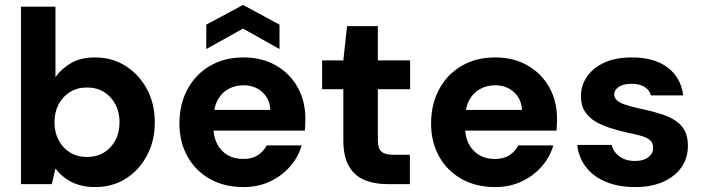

<svg xmlns="http://www.w3.org/2000/svg" viewBox="-20 -747 2858 779"><path d="M366 12Q328 12 298 2.5Q268 -7 245 -24Q222 -41 205 -63L190 0H65V-720H205V-434Q229 -468 268 -491Q307 -514 366 -514Q435 -514 489.5 -479.5Q544 -445 576 -386Q608 -327 608 -250Q608 -175 576 -115.5Q544 -56 490 -22Q436 12 366 12ZM333 -110Q372 -110 401.5 -128Q431 -146 448 -177.5Q465 -209 465 -251Q465 -292 448 -324Q431 -356 401.5 -374Q372 -392 333 -392Q294 -392 264.5 -374Q235 -356 218 -324Q201 -292 201 -251Q201 -210 218 -178Q235 -146 264.5 -128Q294 -110 333 -110Z M968 12Q891 12 832.5 -20.5Q774 -53 741 -111.5Q708 -170 708 -246Q708 -324 740.5 -384.5Q773 -445 831.5 -479.5Q890 -514 968 -514Q1043 -514 1099.5 -481.5Q1156 -449 1187.5 -393Q1219 -337 1219 -265Q1219 -255 1218.5 -242.5Q1218 -230 1217 -217H808V-301H1077Q1074 -347 1043.5 -374Q1013 -401 968 -401Q934 -401 906 -385.5Q878 -370 862 -339Q846 -308 846 -260V-231Q846 -192 861 -163Q876 -134 903 -118Q930 -102 966 -102Q1002 -102 1025.5 -117Q1049 -132 1062 -157H1204Q1190 -109 1156.5 -71Q1123 -33 1075 -10.5Q1027 12 968 12ZM817 -548V-647L966 -727L1114 -647V-548L966 -631Z M1552 0Q1498 0 1458 -17Q1418 -34 1395.5 -73Q1373 -112 1373 -179V-385H1287V-502H1373L1388 -641H1513V-502H1644V-385H1513V-178Q1513 -145 1527.5 -132Q1542 -119 1577 -119H1643V0Z M1989 12Q1912 12 1853.5 -20.5Q1795 -53 1762 -111.5Q1729 -170 1729 -246Q1729 -324 1761.5 -384.5Q1794 -445 1852.5 -479.5Q1911 -514 1989 -514Q2064 -514 2120.5 -481.5Q2177 -449 2208.5 -393Q2240 -337 2240 -265Q2240 -255 2239.5 -242.5Q2239 -230 2238 -217H1829V-301H2098Q2095 -347 2064.5 -374Q2034 -401 1989 -401Q1955 -401 1927 -385.5Q1899 -370 1883 -339Q1867 -308 1867 -260V-231Q1867 -192 1882 -163Q1897 -134 1924 -118Q1951 -102 1987 -102Q2023 -102 2046.5 -117Q2070 -132 2083 -157H2225Q2211 -109 2177.5 -71Q2144 -33 2096 -10.5Q2048 12 1989 12Z M2557 12Q2488 12 2436.5 -10Q2385 -32 2356 -71Q2327 -110 2322 -159H2462Q2466 -141 2478 -126.5Q2490 -112 2509.5 -103Q2529 -94 2555 -94Q2581 -94 2597.5 -101.5Q2614 -109 2622 -121Q2630 -133 2630 -146Q2630 -167 2618.5 -177.5Q2607 -188 2584 -195Q2561 -202 2529 -208Q2494 -216 2459.5 -226.5Q2425 -237 2397.5 -253Q2370 -269 2353.5 -294Q2337 -319 2337 -356Q2337 -400 2361.5 -436Q2386 -472 2432 -493Q2478 -514 2544 -514Q2635 -514 2689 -473Q2743 -432 2752 -360H2621Q2615 -382 2595 -394.5Q2575 -407 2543 -407Q2509 -407 2490.5 -394.5Q2472 -382 2472 -363Q2472 -350 2484 -339.5Q2496 -329 2519 -321.5Q2542 -314 2574 -307Q2632 -295 2676 -279.5Q2720 -264 2745.5 -235.5Q2771 -207 2771 -154Q2771 -106 2745 -68.5Q2719 -31 2671 -9.5Q2623 12 2557 12Z"/></svg>

Font: DM Sans 16pt ExtraBold
Style: Regular
Weight: 800
Version: Version 4.004;gftools[0.9.30]